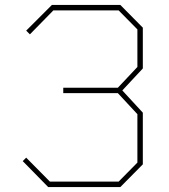

<svg xmlns="http://www.w3.org/2000/svg" viewBox="-20 -757 683 777"><path d="M175 0 72 -105 86 -119 182 -22H460L536 -99V-295L457 -380H236V-402H457L536 -486V-638L460 -715H196L101 -618L86 -633L190 -737H467L558 -645V-480L475 -391L558 -301V-92L467 0Z"/></svg>

Font: Tomorrow Thin
Style: Regular
Weight: 250
Designer: Tony de Marco, Monica Rizzolli
Foundry: Just in Type
Version: Version 2.002